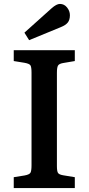

<svg xmlns="http://www.w3.org/2000/svg" viewBox="-20 -955 450 975"><path d="M127.9 -751 104 -789.1 242.2 -913.1Q267.1 -935.1 284.2 -935.1Q306.2 -935.1 320.6 -917Q335 -898.9 335 -877.9Q335 -854 324.2 -840.6Q313.5 -827.1 288.1 -816.9ZM49.8 0V-55.2L105 -64Q128.9 -68.4 134.5 -77.6Q140.1 -86.9 140.1 -116.2V-585.9Q140.1 -614.7 134.5 -623.3Q128.9 -631.8 104 -636.2L49.8 -645V-700.2H359.9V-645L299.8 -634.8Q279.8 -631.3 274.4 -621.6Q269 -611.8 269 -585V-111.8Q269 -85.9 274.4 -77.1Q279.8 -68.4 300.8 -64.9L359.9 -55.2V0Z"/></svg>

Font: Literata Book SemiBold
Style: Regular
Weight: 600
Designer: Latin by Veronika Burian and Jose Scaglione. Greek by Irene Vlachou. Cyrillic by Vera Evstafieva
Foundry: TypeTogether
Version: Version 2.003;PS 002.003;hotconv 1.0.88;makeotf.lib2.5.64775